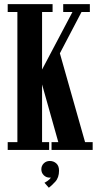

<svg xmlns="http://www.w3.org/2000/svg" viewBox="-20 -720 481 922"><path d="M17 0V-37.5H63.5V-662.5H17V-700H232.5V-662.5H182V-386L328 -662.5H283.5V-700H411.5V-662.5H371.5L267.5 -464L388.5 -37.5H425V0H227.5V-37.5H260L182 -314.5V-37.5H216V0ZM214.5 181.5 193.5 157.5Q198.5 155.5 209.5 147.8Q220.5 140 224 132.5Q222.5 133 218.5 133Q202 133 190.2 121.5Q178.5 110 178.5 93Q178.5 76 190.2 64.5Q202 53 219 53Q237.5 53 250.5 64.8Q263.5 76.5 263.5 99.5Q263.5 133 245.2 152.8Q227 172.5 214.5 181.5Z"/></svg>

Font: Imbue 10pt
Style: Bold
Weight: 700
Designer: Tyler Finck
Foundry: Etcetera Type Company
Version: Version 1.102; ttfautohint (v1.8.3)